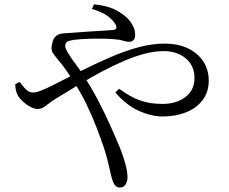

<svg xmlns="http://www.w3.org/2000/svg" viewBox="-20 -799 1040 873"><path d="M524.6 53.7Q513.2 53.7 504.7 45.3Q496.2 36.9 490.1 16.5Q484.9 1.3 476.8 -37.6Q468.7 -76.5 453.2 -125Q439.6 -165.7 420.4 -215.9Q401.2 -266.1 375.5 -320.2Q349.7 -374.2 316.3 -425.4Q293.4 -462.7 276.8 -485.4Q260.3 -508.1 245.9 -524.9Q232.4 -541.2 221 -557.1Q209.5 -572.9 217.4 -601.7Q221.3 -621 230.4 -630.8Q239.4 -640.6 251.1 -644.1Q262.8 -647.5 275.8 -647.9Q288.8 -648.3 299.9 -649.3Q342.1 -652.9 380.9 -655.3Q419.7 -657.7 450 -659.5Q480.4 -661.3 495.1 -662.6Q516.1 -665.2 505.9 -686.6Q496.8 -704.7 471.4 -724.5Q446 -744.3 398.3 -758.1L407.5 -779.4Q467.8 -773.6 504.9 -754.1Q542.1 -734.6 562.3 -713.1Q577.2 -696.5 585.8 -678.2Q594.5 -659.9 594.5 -641.8Q594.5 -624.7 587.4 -616.9Q580.3 -609 566.8 -609Q554 -609 540.1 -613.8Q526.2 -618.6 506.1 -620Q486.3 -622.5 453 -623.1Q419.7 -623.7 383.6 -622.6Q347.5 -621.4 318.5 -618.2Q296.2 -615.1 286.5 -609.8Q276.7 -604.5 276.7 -589.9Q276.7 -577.9 291.6 -554.5Q306.4 -531.1 326.2 -504.5Q345.9 -477.8 360.2 -454.7Q396.6 -399 426.6 -341.4Q456.6 -283.7 481.3 -228.8Q506 -173.9 525.6 -126.3Q539.2 -93 549.4 -55.5Q559.7 -17.9 559.7 6.2Q559.7 26.6 550.7 40.2Q541.8 53.7 524.6 53.7ZM720.5 -269.4Q668.2 -269.4 611.1 -295.1Q554 -320.8 504.3 -378.7L521.8 -395.4Q572.5 -357.9 617.3 -342.2Q662 -326.5 718.2 -326.5Q782.7 -326.5 823.6 -358.1Q864.4 -389.7 864.4 -445.5Q864.4 -482.3 846.3 -509.4Q828.1 -536.6 796.3 -551.7Q764.6 -566.7 724.9 -566.7Q683.2 -566.7 636.7 -554.5Q590.3 -542.2 541.4 -521Q492.4 -499.8 442 -473Q391.6 -446.1 341.1 -415.5Q290.7 -385 241.5 -355Q217.2 -340.4 202.3 -328.7Q187.5 -317 176.5 -310.3Q165.6 -303.5 150.8 -303.5Q138.1 -303.5 120.6 -312Q103.2 -320.5 87.5 -334.2Q71.8 -347.8 63.4 -361Q56 -373.6 52.7 -386.7Q49.5 -399.7 49.4 -416.6L69.5 -426.4Q81.2 -409.6 96.4 -393.9Q111.5 -378.3 129.3 -378.3Q144.6 -378.3 166.5 -387Q188.3 -395.6 214.5 -408.6Q286.8 -446 355.2 -480Q423.5 -513.9 488 -541.5Q552.6 -569.1 612.9 -584.9Q673.2 -600.7 728.5 -600.7Q789.5 -600.7 834.3 -579.3Q879 -557.9 904.1 -519.9Q929.1 -481.8 929.1 -432.7Q929.1 -379.6 900.6 -342.9Q872.1 -306.2 824.6 -287.8Q777.1 -269.4 720.5 -269.4Z"/></svg>

Font: Noto Serif KR ExtraLight
Style: Regular
Weight: 200
Designer: Ryoko NISHIZUKA 西塚涼子 (kana & ideographs); Frank Grießhammer (Latin, Greek & Cyrillic); Wenlong ZHANG 张文龙 (bopomofo); San
Foundry: Adobe
Version: Version 2.002-H1;hotconv 1.1.0;makeotfexe 2.6.0